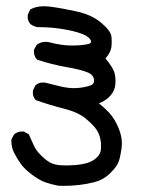

<svg xmlns="http://www.w3.org/2000/svg" viewBox="-20 -461 540 616"><path d="M16.6 -7.8Q16.6 -9.8 16.6 -13.7L24.9 -29.3L25.9 -30.3Q36.1 -39.1 50.8 -39.1Q52.2 -39.1 56.2 -39.1L72.3 -30.3Q81.5 -10.7 87.9 4.4Q94.7 21 113 38.8Q131.3 56.6 144.8 62.5Q158.2 68.4 177.2 69.3Q185.1 69.8 195.3 69.8Q205.6 69.8 222.2 68.6Q238.8 67.4 257.8 62.5Q278.3 56.6 291.5 43.5Q302.2 33.2 303.7 18.6Q304.2 12.7 304.2 4.2Q304.2 -4.4 301.8 -15.6Q298.3 -32.2 289.1 -45.9Q279.3 -60.1 254.4 -81.1Q230 -101.1 185.5 -112.3Q141.1 -123.5 95.2 -139.6L93.8 -141.1Q85.4 -150.4 85.4 -163.6Q85.4 -169.9 86.4 -172.4L93.3 -186.5L94.2 -187.5Q104 -196.3 117.2 -196.3Q122.6 -196.3 127 -195.3Q150.4 -189.5 173.8 -183.8Q197.3 -178.2 217.3 -178.2Q240.2 -178.2 265.6 -185.1Q273.9 -187.5 277.8 -191.7Q281.7 -195.8 281.7 -202.1Q281.7 -220.2 261.7 -228.5Q239.7 -237.8 193.1 -245.8Q146.5 -253.9 99.1 -269.5L97.7 -271Q88.9 -281.2 88.9 -295.9Q88.9 -297.4 88.9 -301.3L97.7 -316.9L98.6 -317.9Q110.8 -326.7 126.5 -326.7Q132.3 -326.7 136.7 -325.7Q178.7 -314.9 209.5 -314.9Q240.7 -314.9 261.2 -319.3Q268.1 -320.8 270.5 -323.2Q272 -324.7 272 -327.1Q272 -337.4 254.6 -347.2Q237.3 -356.9 193.8 -365.5Q150.4 -374 100.6 -374H99.6Q87.4 -376.5 77.6 -383.8Q68.8 -393.6 68.8 -406.7Q68.8 -413.1 69.8 -415.5L77.1 -430.7L79.1 -431.6Q96.2 -440.9 121.1 -440.9Q130.9 -440.9 142.1 -439.5Q179.2 -434.6 226.6 -424.1Q273.9 -413.6 303.7 -388.7Q334.5 -363.3 337.4 -344.7Q338.4 -336.4 338.4 -327.6Q338.4 -318.8 337.4 -310.1Q335 -292.5 318.4 -273.4Q343.3 -244.1 348.1 -224.6Q350.6 -212.4 350.6 -202.4Q350.6 -192.4 349.1 -183.6Q345.2 -163.1 327.1 -147Q314.5 -136.2 297.4 -129.4Q315.4 -115.2 329.6 -100.1Q348.6 -79.6 361.3 -47.9Q371.1 -23.4 371.1 -0.5Q371.1 11.7 367.2 31.7Q364.3 48.3 361.1 56.4Q357.9 64.5 354.5 69.8Q346.7 82 332 96.2Q310.5 116.7 280.8 124Q234.9 135.3 183.6 135.3Q168.5 135.3 166.5 134.8Q146.5 130.9 127.2 124.5Q107.9 118.2 83.3 99.9Q58.6 81.5 46.4 64.2Q34.2 46.9 25.4 29.5Q16.6 12.2 16.6 -7.8Z"/></svg>

Font: Bakudai
Style: Bold
Weight: 700
Version: Version 1.48